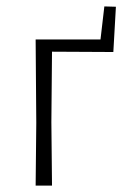

<svg xmlns="http://www.w3.org/2000/svg" viewBox="-20 -578 381 598"><path d="M341 -557 333 -416 142 -417 140 -198 142 0H91L93 -195L91 -455H293L305 -558Z"/></svg>

Font: Luna Sans Light
Style: Regular
Weight: 300
Designer: Juan Pablo del Peral
Foundry: Huerta Tipografica
Version: Version 2.001; ttfautohint (v1.5)